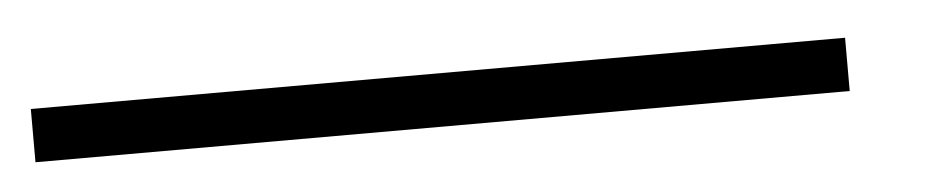

<svg xmlns="http://www.w3.org/2000/svg" viewBox="-87 35 665 135"><g transform="rotate(-5 245.5 103.0)"><path d="M509.8 84.5V122.1H-64.9V84.5Z"/></g></svg>

Font: Arimo SemiBold
Style: Italic
Weight: 600
Italic angle: -12°
Version: Version 1.33